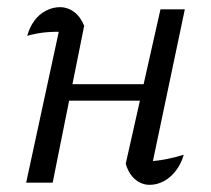

<svg xmlns="http://www.w3.org/2000/svg" viewBox="-20 -510 589 536"><path d="M398 6Q375 6 357 -9.5Q339 -25 331 -53L428 -484H496L399 -23L384 -59Q414 -60 440.5 -65Q467 -70 493 -78Q486 -53 471 -33.5Q456 -14 437 -4Q418 6 398 6ZM53 0 152 -458 163 -421Q129 -422 105 -419.5Q81 -417 56 -410Q63 -435 76.5 -453Q90 -471 109 -480.5Q128 -490 147 -490Q169 -490 187 -476.5Q205 -463 215 -438L127 0ZM136 -229 145 -275H414L405 -229Z"/></svg>

Font: Piazzolla 24pt
Style: Italic
Weight: 400
Italic angle: -11.3°
Designer: Juan Pablo del Peral
Foundry: Huerta Tipografica
Version: Version 2.005